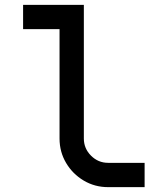

<svg xmlns="http://www.w3.org/2000/svg" viewBox="-20 -770 690 790"><path d="M225 -200V-650H75V-750H325V-200Q325 -159 354.5 -129.5Q384 -100 425 -100H575V0H425Q370 0 324.5 -27Q279 -54 252 -99.5Q225 -145 225 -200Z"/></svg>

Font: Monoikos Medium
Style: Regular
Weight: 500
Designer: Brian Krent
Version: Version 0.088